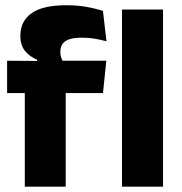

<svg xmlns="http://www.w3.org/2000/svg" viewBox="-20 -696 680 716"><path d="M228 -676.5Q268.5 -676.5 303.2 -670.2Q338 -664 364 -655L377 -542Q357 -547.5 334.5 -551.5Q312 -555.5 285.5 -555.5Q254 -555.5 236.2 -548.8Q218.5 -542 211.8 -530.2Q205 -518.5 205 -502V-501Q205 -489 208.8 -479.5Q212.5 -470 217.5 -461.5L118.5 -458V-473.5Q92.5 -483.5 74.2 -505Q56 -526.5 56 -561V-563.5Q56 -617 97.8 -646.8Q139.5 -676.5 228 -676.5ZM72.5 0V-426.5H225V0ZM6.5 -349V-469.5L138.5 -468.5L196.5 -469.5H376.5L364 -349ZM435 0V-660.5H588V0Z"/></svg>

Font: Anek Gujarati
Style: Bold
Weight: 700
Version: Version 1.003